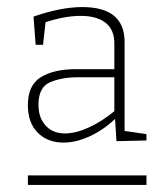

<svg xmlns="http://www.w3.org/2000/svg" viewBox="-20 -720 477 544"><path d="M333 -349 395 -340V-322L310 -320L306 -383Q272 -351 233.5 -333.5Q195 -316 160 -316Q115 -316 87 -344Q59 -372 59 -422Q59 -479 96 -501.5Q133 -524 195 -524H304V-597Q304 -636 279 -655.5Q254 -675 209 -675Q163 -675 109 -657L102 -593H81L75 -673Q153 -700 213 -700Q333 -700 333 -601ZM164 -342Q195 -342 232 -359Q269 -376 304 -405V-501H199Q155 -501 122 -487Q89 -473 89 -423Q89 -386 109.5 -364Q130 -342 164 -342ZM395 -196H59V-223H395Z"/></svg>

Font: Bitter Pro ExtraLight
Style: Regular
Weight: 275
Designer: Sol Matas, and Bitter project Authors
Foundry: Sol Matas
Version: Version 1.010